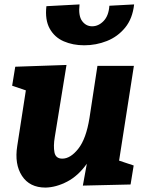

<svg xmlns="http://www.w3.org/2000/svg" viewBox="-20 -835 661 869"><path d="M186 14Q114 14 79.5 -39Q45 -92 58 -174L97 -426L35 -447L49 -533L281 -541L228 -215Q221 -174 226.5 -145.5Q232 -117 262 -117Q299 -117 334.5 -162Q370 -207 385 -301L421 -537H586L519 -108L585 -86L571 0L355 5L373 -94Q334 -39 284 -13Q234 13 186 14ZM361 -630Q310 -630 268.5 -648Q227 -666 205 -705.5Q183 -745 190 -807L340 -815Q334 -764 351.5 -740Q369 -716 397 -716Q426 -716 449 -740Q472 -764 475 -809L587 -815Q580 -751 546.5 -710Q513 -669 464 -649.5Q415 -630 361 -630Z"/></svg>

Font: Bitter ExtraBold
Style: Italic
Weight: 800
Italic angle: -9°
Designer: Sol Matas, and Bitter project Authors
Foundry: Sol Matas
Version: Version 2.001